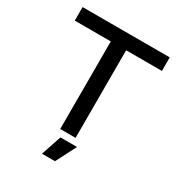

<svg xmlns="http://www.w3.org/2000/svg" viewBox="-204 -834 1070 1151"><g transform="rotate(30 331.5 -258.5)"><path d="M279.3 0V-606.2H30V-700H633.2V-606.2H385.6V0ZM258.7 183 305.7 43H420.4L348.6 183Z"/></g></svg>

Font: REM Medium
Style: Regular
Weight: 500
Designer: Octavio Pardo
Foundry: Ashler Design
Version: Version 1.005;gftools[0.9.28]